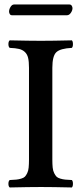

<svg xmlns="http://www.w3.org/2000/svg" viewBox="-20 -825 360 847"><path d="M210.9 -525.9V-121.1Q210.9 -100.1 212.4 -85.7Q213.9 -71.3 219 -61.3Q224.1 -51.3 229.2 -45.9Q234.4 -40.5 245.8 -37.1Q257.3 -33.7 267.6 -32.7Q277.8 -31.7 296.9 -30.8Q301.8 -26.4 301.8 -14.4Q301.8 -2.4 296.9 2Q210.9 0 161.1 0Q108.9 0 22.9 2Q17.1 -2.4 17.1 -14.4Q17.1 -26.4 22.9 -30.8Q42 -31.7 52.2 -32.7Q62.5 -33.7 73.7 -37.1Q85 -40.5 90.1 -45.9Q95.2 -51.3 100.1 -61.3Q105 -71.3 106.4 -85.7Q107.9 -100.1 107.9 -121.1V-525.9Q107.9 -553.2 104 -569.6Q100.1 -585.9 89.6 -595.7Q79.1 -605.5 64 -609.1Q48.8 -612.8 22.9 -613.8Q17.1 -618.2 17.1 -630.4Q17.1 -642.6 22.9 -647Q110.8 -645 160.2 -645Q210.9 -645 296.9 -647Q301.8 -642.6 301.8 -630.4Q301.8 -618.2 296.9 -613.8Q246.1 -611.3 228.5 -594.7Q210.9 -578.1 210.9 -525.9ZM275.9 -757.8H32.2Q26.4 -757.8 23.2 -762.9Q20 -768.1 20 -773.9Q20 -784.2 26.6 -794.7Q33.2 -805.2 42 -805.2H286.1Q293 -805.2 296.4 -799.8Q299.8 -794.4 299.8 -789.1Q299.8 -778.8 292.5 -768.3Q285.2 -757.8 275.9 -757.8Z"/></svg>

Font: Common Serif Medium
Style: Regular
Weight: 500
Designer: Philipp H. Poll, Khaled Hosny
Foundry: Stefan Peev, Context Ltd.
Version: Version 1.026